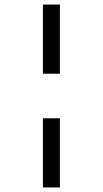

<svg xmlns="http://www.w3.org/2000/svg" viewBox="-20 -772 452 844"><path d="M243.4 -752V-448H168.5V-752ZM243.4 -252V52H168.5V-252Z"/></svg>

Font: Pathway Extreme 8pt Thin
Style: Regular
Weight: 100
Version: Version 1.001;gftools[0.9.26]